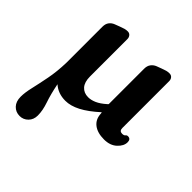

<svg xmlns="http://www.w3.org/2000/svg" viewBox="-192 -634 1025 1025"><g transform="rotate(45 321.0 -121.0)"><path d="M514.5 13Q464.5 13 435.5 -9.5Q406.5 -32 405 -74L403.5 -81.5Q349.5 -32.5 305.5 -9.8Q261.5 13 222.5 13Q167.5 13 130.5 -20Q143 43.5 158.8 89Q174.5 134.5 174.5 172Q174.5 203.5 154.8 223.2Q135 243 107.5 243Q77.5 243 58 222.5Q38.5 202 38.5 166Q38.5 134.5 48.8 90.8Q59 47 70 -9.5Q81 -66 83 -134V-137V-407Q83 -428.5 93.2 -442.2Q103.5 -456 120.5 -462.5L148 -473Q164 -479 174.2 -482Q184.5 -485 196 -485Q209 -485 216.5 -476Q224 -467 224 -454V-172Q224 -130 243.2 -108.2Q262.5 -86.5 295 -86.5Q317 -86.5 341.2 -97.2Q365.5 -108 392.5 -132L399 -138.5V-406Q399 -427.5 409.5 -441.5Q420 -455.5 436.5 -462L464.5 -472.5Q480 -478.5 490.2 -481.2Q500.5 -484 512.5 -484Q525.5 -484 533 -475.2Q540.5 -466.5 540.5 -453V-99.5Q540.5 -77 561 -77Q575 -77 579.8 -83.5Q584.5 -90 593 -90Q614.5 -90 614.5 -65.5Q614.5 -37.5 587.2 -12.2Q560 13 514.5 13Z"/></g></svg>

Font: Fraunces 9pt SuperSoft SemiBold
Style: Regular
Weight: 600
Version: Version 1.000;[0bf87f6ff]